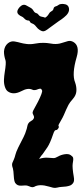

<svg xmlns="http://www.w3.org/2000/svg" viewBox="-20 -935 422 967"><path d="M227.5 4.9Q178.7 -9.8 152.3 5.9Q147.5 7.8 142.1 7.8Q136.7 7.8 126 2.9Q115.2 -2 106 -1Q96.7 0 87.9 0Q67.4 2 56.6 -13.7Q50.8 -22.5 49.3 -49.3Q47.9 -76.2 44.9 -86.9Q38.1 -104.5 42.5 -115.2Q46.9 -126 49.8 -131.8Q52.7 -137.7 54.2 -143.6Q55.7 -149.4 57.6 -155.8Q59.6 -162.1 62.5 -170.9Q70.3 -190.4 85.9 -219.7Q101.6 -249 106.9 -263.2Q112.3 -277.3 114.7 -286.6Q117.2 -295.9 118.2 -301.8Q119.1 -307.6 123.5 -314.5Q127.9 -321.3 136.7 -325.7Q145.5 -330.1 148.9 -336.4Q152.3 -342.8 151.4 -346.7Q150.4 -350.6 148.9 -354Q147.5 -357.4 145.5 -361.3Q143.6 -365.2 144.5 -370.6Q145.5 -376 154.3 -391.1Q163.1 -406.2 171.9 -423.8Q195.3 -470.7 191.9 -479.5Q188.5 -488.3 183.6 -488.3Q178.7 -488.3 172.9 -486.3Q153.3 -477.5 142.6 -483.4Q121.1 -494.1 86.9 -475.6Q46.9 -455.1 19.5 -474.6Q9.8 -481.4 4.4 -498.5Q-1 -515.6 0 -534.7Q1 -553.7 3.9 -571.3Q11.7 -619.1 7.8 -630.9Q3.9 -642.6 2 -653.3Q0 -664.1 0 -675.8Q2 -702.1 19.5 -716.8Q35.2 -729.5 53.7 -726.1Q72.3 -722.7 84 -719.2Q95.7 -715.8 114.7 -713.4Q133.8 -710.9 156.7 -715.3Q179.7 -719.7 198.7 -719.2Q217.8 -718.8 228 -716.8Q238.3 -714.8 248 -713.9Q271.5 -711.9 290 -718.3Q308.6 -724.6 322.3 -728Q335.9 -731.4 349.6 -723.6Q382.8 -704.1 366.2 -647.5Q340.8 -561.5 358.4 -519.5Q366.2 -497.1 364.7 -476.1Q363.3 -455.1 347.2 -437Q331.1 -418.9 324.7 -406.7Q318.4 -394.5 313 -382.3Q307.6 -370.1 301.8 -356.4Q295.9 -342.8 287.1 -328.1Q273.4 -305.7 274.4 -301.8Q275.4 -297.9 276.4 -296.4Q277.3 -294.9 273.4 -288.1Q268.6 -280.3 263.7 -280.3Q258.8 -280.3 255.4 -276.4Q252 -272.5 247.1 -257.8Q232.4 -213.9 218.8 -193.4Q205.1 -172.9 194.3 -158.2Q188.5 -152.3 184.6 -146Q180.7 -139.6 176.8 -134.8Q202.1 -142.6 221.7 -140.6Q241.2 -138.7 250 -138.7Q258.8 -138.7 272.9 -147Q287.1 -155.3 306.2 -158.2Q325.2 -161.1 335.9 -153.8Q346.7 -146.5 348.1 -140.6Q349.6 -134.8 348.6 -127.4Q347.7 -120.1 346.2 -110.8Q344.7 -101.6 346.2 -84Q347.7 -66.4 351.6 -44.9Q355.5 -23.4 348.6 -13.7Q341.8 -3.9 332.5 -0.5Q323.2 2.9 312.5 4.4Q301.8 5.9 290.5 6.3Q279.3 6.8 268.1 9.8Q256.8 12.7 247.1 10.3Q237.3 7.8 227.5 4.9ZM302.7 -847.7Q291 -837.9 275.4 -828.1Q250 -810.5 232.4 -796.9Q214.8 -783.2 208.5 -780.3Q202.1 -777.3 196.8 -777.3Q191.4 -777.3 181.2 -783.2Q170.9 -789.1 162.1 -800.8Q153.3 -812.5 144 -815.9Q134.8 -819.3 132.8 -822.3Q130.9 -825.2 129.4 -828.1Q127.9 -831.1 125 -831.5Q122.1 -832 119.1 -832Q109.4 -834 102.5 -841.8Q95.7 -849.6 88.9 -852.1Q82 -854.5 74.2 -861.3Q57.6 -876 80.1 -900.4Q96.7 -917 113.3 -907.2Q121.1 -902.3 131.8 -897Q142.6 -891.6 148.4 -881.3Q154.3 -871.1 162.1 -869.1Q169.9 -867.2 174.8 -859.9Q179.7 -852.5 190.9 -850.6Q202.1 -848.6 205.1 -846.7Q208 -844.7 215.3 -851.6Q222.7 -858.4 226.6 -866.2Q230.5 -874 239.3 -878.4Q248 -882.8 249.5 -891.1Q251 -899.4 258.8 -902.3Q267.6 -904.3 274.9 -910.2Q282.2 -916 299.8 -915Q325.2 -913.1 327.6 -891.1Q330.1 -869.1 302.7 -847.7Z"/></svg>

Font: Creepster
Style: Regular
Weight: 400
Designer: Font Diner, Inc
Foundry: Font Diner, Inc
Version: Version 1.002